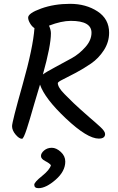

<svg xmlns="http://www.w3.org/2000/svg" viewBox="-20 -741 615 1003"><path d="M95 -16Q80 -16 61.5 -38Q43 -60 43 -82Q43 -104 98 -298.5Q153 -493 160 -594Q147 -602 137 -619Q127 -636 127 -649Q127 -672 195 -696.5Q263 -721 346 -721Q429 -721 489.5 -681.5Q550 -642 550 -570Q550 -521 522.5 -478.5Q495 -436 455.5 -409Q416 -382 376.5 -361Q337 -340 309.5 -326.5Q282 -313 282 -307Q282 -285 316.5 -250Q351 -215 365 -202Q379 -189 402 -168Q425 -147 446 -129Q467 -111 479 -100.5Q491 -90 504 -78Q529 -55 529 -41Q529 -17 496 -17Q436 -17 325 -121.5Q214 -226 189 -299Q175 -254 159 -198.5Q143 -143 136 -119.5Q129 -96 120 -68Q103 -16 95 -16ZM246 -567Q246 -502 204 -352Q221 -365 269 -390.5Q317 -416 355.5 -437.5Q394 -459 426 -495Q458 -531 458 -570Q458 -632 350 -632Q301 -632 236 -607Q246 -585 246 -567ZM321 103Q321 154 270.5 198Q220 242 181 242Q159 242 159 224Q159 211 199.5 178.5Q240 146 246 122Q239 112 216.5 100.5Q194 89 194 74Q194 59 210.5 45Q227 31 250.5 31Q274 31 297.5 52.5Q321 74 321 103Z"/></svg>

Font: Kalam
Style: Regular
Weight: 400
Designer: Lipi Raval (Devanagari and Latin), Jonny Pinhorn (Latin)
Foundry: Indian Type Foundry
Version: Version 2.001;PS 1.0;hotconv 1.0.79;makeotf.lib2.5.61930; tt